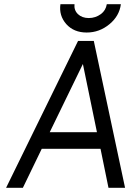

<svg xmlns="http://www.w3.org/2000/svg" viewBox="-20 -895 625 915"><path d="M217 -265 375 -590 442 -265ZM179 -186H459L497 0H576L427 -700H352L9 0H89ZM268 -875Q260 -821 296 -780Q332 -740 393 -740Q454 -740 502 -780Q549 -819 556 -875H489Q484 -845 461 -828Q435 -809 403 -809Q371 -809 351 -828Q332 -847 335 -875Z"/></svg>

Font: Unageo
Style: Regular-Italic
Weight: 400
Designer: Richard Sepsi
Foundry: Richard Sepsi
Version: Version 2.000